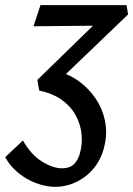

<svg xmlns="http://www.w3.org/2000/svg" viewBox="-82 -436 517 745"><path d="M133 289Q98 289 60.5 275.5Q23 262 -9.5 236Q-42 210 -62 174L7 109Q38 164 80.5 190.5Q123 217 158 217Q191 217 207 199Q223 181 229 155Q238 122 234.5 85Q231 48 212.5 13Q194 -22 159 -47.5Q124 -73 70 -85L63 -126L330 -386L353 -337L48 -334L75 -416H409L415 -380L146 -122L141 -159Q187 -148 224.5 -120.5Q262 -93 288.5 -54.5Q315 -16 325 31Q335 78 324 127Q316 165 297.5 195Q279 225 252.5 246Q226 267 195.5 278Q165 289 133 289Z"/></svg>

Font: Ysabeau SemiBold
Style: Italic
Weight: 600
Italic angle: -12°
Designer: Christian Thalmann (Catharsis Fonts)
Version: Version 2.002